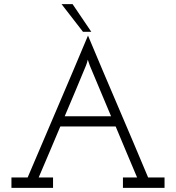

<svg xmlns="http://www.w3.org/2000/svg" viewBox="-20 -903 846 923"><path d="M235 0V-50H166Q196 -120 218 -172Q240 -224 270 -295H536Q562 -233 587.5 -172Q613 -111 639 -50H571V0H771V-50H692Q620 -222 547.5 -391Q475 -560 403 -732Q331 -560 258.5 -391Q186 -222 113 -50H35V0ZM393 -587Q395 -593 397.5 -599.5Q400 -606 402 -616L412 -587L514 -344H291Q316 -403 342 -464.5Q368 -526 393 -587ZM419 -750Q396 -783 374 -816.5Q352 -850 329 -883H276Q302 -850 327.5 -816.5Q353 -783 379 -750Z"/></svg>

Font: Josefin Slab Medium
Style: Regular
Weight: 500
Designer: Santiago Orozco
Foundry: Typemade
Version: Version 2.000